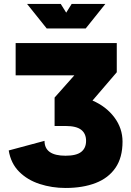

<svg xmlns="http://www.w3.org/2000/svg" viewBox="-20 -727 668 977"><path d="M59.6 -507.8H574.2V-359.4L450.7 -215.3Q520 -185.5 561.8 -129.9Q603.5 -74.2 603.5 -6.3Q603.5 74.7 567.6 127Q531.7 179.2 466.6 204.3Q401.4 229.5 313.5 229.5Q244.1 229.5 181.9 209.2Q119.6 189 77.4 146.7Q35.2 104.5 24.4 38.6L206.5 -10.3Q206.5 65.4 313.5 65.4Q368.7 65.4 393.3 45.9Q418 26.4 418 -10.3Q418 -46.9 393.3 -66.4Q368.7 -85.9 313.5 -85.9H257.8V-230.5L358.4 -343.8H59.6ZM289.1 -707 316.9 -662.6 344.7 -707H516.1L416 -582H217.8L117.7 -707Z"/></svg>

Font: Giphurs Black
Style: Regular
Weight: 900
Version: Version 0.920; ttfautohint (v1.8.4.7-5d5b)